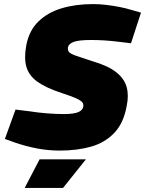

<svg xmlns="http://www.w3.org/2000/svg" viewBox="-20 -729 711 941"><path d="M272 9Q218 9 164 -1Q110 -11 54 -30L4 -48L56 -192L129 -183Q166 -177 210.5 -173.5Q255 -170 293 -170Q340 -170 362.5 -179Q385 -188 388 -206Q390 -217 385 -225.5Q380 -234 357.5 -245Q335 -256 283 -273Q206 -298 164 -328Q122 -358 109.5 -401Q97 -444 109 -508Q123 -580 168.5 -624Q214 -668 282.5 -688.5Q351 -709 436 -709Q467 -709 500.5 -705Q534 -701 565 -695Q596 -689 622 -681L671 -667L622 -517L572 -523Q526 -529 491 -531Q456 -533 427 -533Q367 -533 342 -524Q317 -515 313 -497Q311 -484 317.5 -475Q324 -466 350.5 -456.5Q377 -447 433 -429Q509 -407 549 -375.5Q589 -344 600.5 -303Q612 -262 601 -210Q586 -126 540.5 -78Q495 -30 427 -10.5Q359 9 272 9ZM101 192 174 52H401L289 192Z"/></svg>

Font: REM ExtraBold
Style: Italic
Weight: 800
Italic angle: -11°
Designer: Octavio Pardo
Foundry: Ashler Design
Version: Version 1.005;gftools[0.9.28]